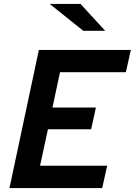

<svg xmlns="http://www.w3.org/2000/svg" viewBox="-20 -953 683 973"><path d="M28 0 177 -700H643L618 -587H284L246 -408H466L442 -298H223L183 -113H523L498 0ZM402 -797 232 -933H388L513 -797Z"/></svg>

Font: Red Hat Mono SemiBold
Style: Italic
Weight: 600
Italic angle: -12°
Monospace: yes
Designer: Pentagram, MCKL
Foundry: MCKL
Version: Version 1.030